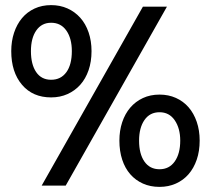

<svg xmlns="http://www.w3.org/2000/svg" viewBox="-20 -726 824 751"><path d="M180 -345Q108 -345 66 -394.5Q24 -444 24 -526Q24 -565 35 -598Q46 -631 66 -655Q86 -679 115 -692.5Q144 -706 180 -706Q215 -706 244 -693Q273 -680 294 -656.5Q315 -633 326.5 -599.5Q338 -566 338 -526Q338 -485 326.5 -451.5Q315 -418 294 -394.5Q273 -371 244 -358Q215 -345 180 -345ZM180 -414Q218 -414 239.5 -443.5Q261 -473 261 -526Q261 -576 239.5 -606.5Q218 -637 180 -637Q143 -637 122 -607Q101 -577 101 -526Q101 -474 121.5 -444Q142 -414 180 -414ZM237 0H143Q243 -176 341 -350Q439 -524 539 -700H633Q533 -524 435 -350Q337 -176 237 0ZM604 5Q568 5 539 -8Q510 -21 489.5 -44.5Q469 -68 458 -101.5Q447 -135 447 -176Q447 -215 458 -248Q469 -281 489.5 -305Q510 -329 539 -342.5Q568 -356 604 -356Q639 -356 668 -343Q697 -330 717.5 -306.5Q738 -283 749.5 -249.5Q761 -216 761 -176Q761 -135 749.5 -101.5Q738 -68 717.5 -44.5Q697 -21 668 -8Q639 5 604 5ZM604 -64Q642 -64 663.5 -94.5Q685 -125 685 -176Q685 -224 663.5 -255.5Q642 -287 604 -287Q566 -287 545 -256.5Q524 -226 524 -176Q524 -124 545 -94Q566 -64 604 -64Z"/></svg>

Font: Rosa Sans SemiBold
Style: Regular
Weight: 600
Designer: Pentagram / MCKL
Foundry: Pentagram / MCKL
Version: Version 1.005;September 16, 2019;FontCreator 11.5.0.2425 64-